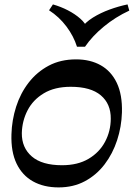

<svg xmlns="http://www.w3.org/2000/svg" viewBox="-20 -826 597 857"><path d="M241.5 10.5Q175.6 10.5 127.4 -16.3Q79.2 -43.2 53.9 -95.9Q28.6 -148.6 31.1 -226.6Q32.9 -289.7 52 -349.7Q71.1 -409.6 107.9 -457.2Q144.7 -504.8 197.6 -532.9Q250.4 -561 319.7 -561Q382.7 -561 429.4 -534.8Q476.2 -508.6 501.3 -456.1Q526.4 -403.5 524.3 -324.2Q522.4 -260.2 502.8 -200.2Q483.2 -140.2 447.1 -92.7Q410.9 -45.1 359.2 -17.3Q307.6 10.5 241.5 10.5ZM256.8 -88.5Q327.1 -88.5 375.4 -117.2Q423.7 -145.8 448.9 -193.2Q474.1 -240.5 474.4 -295.9Q475.1 -362.2 430.1 -400.4Q385.1 -438.6 295.7 -438.6Q224.1 -438.6 175.7 -409.6Q127.4 -380.6 103.1 -333.6Q78.8 -286.6 77.4 -231.9Q76.8 -166.6 122.2 -127.5Q167.5 -88.5 256.8 -88.5ZM549.3 -806.3 557.1 -778.7Q494.9 -749.8 443.3 -707.2Q391.7 -664.7 359.5 -617.5H323.6Q308.8 -664.7 276.5 -707.8Q244.2 -750.9 198.9 -780.1L216.3 -806.3Q251.9 -796.1 283.5 -779.7Q315.1 -763.3 338.3 -742.8Q361.6 -722.4 370.3 -698.7H341.6Q361.2 -726.8 395 -747.7Q428.9 -768.7 469.3 -783.4Q509.6 -798.1 549.3 -806.3Z"/></svg>

Font: Savate ExtraLight
Style: Italic
Weight: 200
Italic angle: -11°
Designer: Max Esnée
Foundry: Plomb Type
Version: Version 2.000